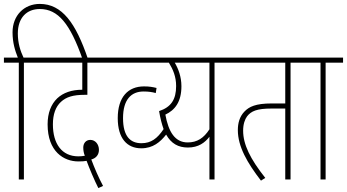

<svg xmlns="http://www.w3.org/2000/svg" viewBox="-20 -916 1771 980"><path d="M76 -596V0H102V-596H191V-622H100C84 -656 71 -696 71 -745C71 -826 117 -870 183 -870C277 -870 338 -794 401 -615H429C367 -798 297 -896 183 -896C103 -896 44 -837 44 -751C44 -698 57 -657 71 -622H0V-596Z M482 44 506 33C484 -8 462 -59 446 -102C469 -108 485 -125 485 -151C485 -180 466 -202 441 -202C418 -202 405 -184 405 -163C405 -147 408 -133 413 -121C402 -119 391 -118 380 -118C295 -118 250 -183 250 -281C250 -333 264 -371 291 -396C318 -421 353 -432 412 -432H426V-596H549V-622H179V-596H400V-458C346 -458 303 -443 272 -414C241 -384 223 -340 223 -281C223 -142 306 -92 380 -92C400 -92 411 -93 422 -95C435 -59 463 7 482 44Z M715 -475C634 -475 581 -421 581 -313C581 -209 629 -159 701 -159C761 -159 798 -191 828 -229C854 -183 890 -163 939 -163C993 -163 1026 -188 1049 -218V0H1075V-596H1164V-622H537V-596H842C863 -562 879 -525 879 -477C879 -408 853 -369 792 -349C798 -313 806 -282 815 -257C783 -209 751 -185 702 -185C646 -185 608 -219 608 -313C608 -407 649 -449 713 -449C738 -449 758 -446 775 -441L779 -467C759 -472 742 -475 715 -475ZM824 -331C873 -354 906 -396 906 -476C906 -524 890 -566 872 -596H1049V-256C1020 -211 986 -189 938 -189C873 -189 840 -243 824 -331Z M1463 -596H1552V-622H1152V-596H1436V-388H1367C1284 -388 1252 -371 1229 -348C1202 -321 1194 -286 1194 -252C1194 -168 1242 -85 1312 6L1334 -8C1257 -105 1221 -179 1221 -249C1221 -283 1230 -307 1241 -322C1262 -349 1291 -362 1366 -362H1436V0H1463Z M1642 -596H1731V-622H1540V-596H1616V0H1642Z"/></svg>

Font: Noto Sans ExtraCondensed Thin
Style: Italic
Weight: 100
Width: 2
Italic angle: -12°
Designer: Monotype Design Team
Foundry: Monotype Imaging Inc.
Version: Version 2.013